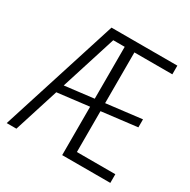

<svg xmlns="http://www.w3.org/2000/svg" viewBox="-158 -848 984 995"><g transform="rotate(30 334.5 -350.0)"><path d="M231 -700H288L66 0H8ZM136 -313 610 -370V-322L136 -265ZM340 -700H625V-648H388L398 -687V-13L388 -52H628V0H340ZM388 -700V-648H263L264 -700Z"/></g></svg>

Font: Pathway Extreme Condensed Thin
Style: Regular
Weight: 250
Width: 3
Version: Version 1.001;gftools[0.9.26]